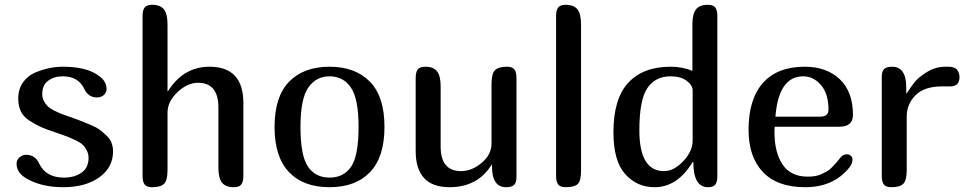

<svg xmlns="http://www.w3.org/2000/svg" viewBox="-20 -780 4018 800"><path d="M349 -122Q349 -139 341.5 -153.5Q334 -168 324.5 -177Q315 -186 294 -196Q273 -206 260 -211Q247 -216 218 -226Q175 -240 152.5 -250Q130 -260 104 -276.5Q78 -293 67 -315.5Q56 -338 56 -369Q56 -409 76 -437Q96 -465 127.5 -478Q159 -491 187 -496.5Q215 -502 241 -502Q324 -502 371 -477Q424 -450 424 -410Q424 -394 412.5 -384Q401 -374 385 -374Q347 -374 331 -410Q306 -462 242 -462Q205 -462 180.5 -443.5Q156 -425 156 -388Q156 -372 163 -359Q170 -346 178.5 -337.5Q187 -329 205.5 -319.5Q224 -310 237.5 -305Q251 -300 277 -291Q305 -281 319 -275.5Q333 -270 358 -259.5Q383 -249 396 -239Q409 -229 423.5 -215.5Q438 -202 444.5 -185.5Q451 -169 451 -149Q451 -82 393.5 -41Q336 0 244 0Q158 0 98 -32Q49 -57 49 -98Q49 -114 61.5 -124.5Q74 -135 88 -135Q127 -135 143 -99Q171 -40 246 -40Q290 -40 319.5 -60.5Q349 -81 349 -122Z M678 -400H680Q744 -502 853 -502Q994 -502 994 -351V-47Q994 -23 985.5 -11.5Q977 0 954 0Q920 0 905 -19Q890 -38 890 -82V-332Q890 -435 805 -435Q761 -435 719.5 -396Q678 -357 678 -310V-71Q678 -28 663.5 -14Q649 0 614 0Q591 0 582.5 -11.5Q574 -23 574 -47V-713Q574 -737 582.5 -748.5Q591 -760 614 -760Q648 -760 663 -741Q678 -722 678 -678Z M1124 -251Q1124 -378 1185 -440Q1246 -502 1353 -502Q1460 -502 1521 -440Q1582 -378 1582 -251Q1582 -126 1522 -63Q1462 0 1353 0Q1244 0 1184 -63Q1124 -126 1124 -251ZM1474 -251Q1474 -369 1442 -415.5Q1410 -462 1353 -462Q1297 -462 1264.5 -415Q1232 -368 1232 -251Q1232 -132 1263 -86Q1294 -40 1353 -40Q1412 -40 1443 -85.5Q1474 -131 1474 -251Z M1816 -170Q1816 -67 1901 -67Q1946 -67 1987 -101.5Q2028 -136 2028 -182V-430Q2028 -473 2042.5 -487.5Q2057 -502 2092 -502Q2115 -502 2123.5 -490.5Q2132 -479 2132 -455V-43Q2132 -19 2122 -9.5Q2112 0 2089 0Q2030 0 2030 -86V-93H2028Q1970 0 1853 0Q1712 0 1712 -151V-455Q1712 -479 1720.5 -490.5Q1729 -502 1752 -502Q1786 -502 1801 -483Q1816 -464 1816 -420Z M2401 -68Q2401 -26 2387 -13Q2373 0 2337 0Q2314 0 2305.5 -11.5Q2297 -23 2297 -47V-713Q2297 -737 2305.5 -748.5Q2314 -760 2337 -760Q2371 -760 2386 -741Q2401 -722 2401 -678Z M2774 -502Q2822 -502 2865 -485V-678Q2865 -722 2880 -741Q2895 -760 2929 -760Q2952 -760 2960.5 -748.5Q2969 -737 2969 -713V-47Q2969 -23 2961 -11.5Q2953 0 2930 0Q2869 0 2869 -104L2866 -105Q2803 0 2707 0Q2634 0 2585 -54.5Q2536 -109 2536 -229Q2536 -369 2598 -435.5Q2660 -502 2774 -502ZM2644 -237Q2644 -67 2747 -67Q2788 -67 2827 -108.5Q2866 -150 2866 -194V-403Q2866 -425 2841 -443.5Q2816 -462 2774 -462Q2710 -462 2677 -412.5Q2644 -363 2644 -237Z M3484 -126Q3494 -137 3509 -137Q3518 -137 3525 -131Q3532 -125 3532 -116Q3532 -98 3519 -82Q3453 0 3335 0Q3218 0 3158.5 -63.5Q3099 -127 3099 -239Q3099 -367 3159 -434.5Q3219 -502 3333 -502Q3424 -502 3479 -450Q3534 -398 3534 -301Q3534 -252 3477 -252H3208Q3207 -244 3207 -230Q3207 -144 3241 -94Q3275 -44 3346 -44Q3363 -44 3377.5 -46.5Q3392 -49 3405 -55.5Q3418 -62 3426.5 -66.5Q3435 -71 3445.5 -82Q3456 -93 3460 -97Q3464 -101 3473.5 -113Q3483 -125 3484 -126ZM3327 -462Q3224 -462 3211 -294H3398Q3432 -294 3432 -323Q3432 -390 3400.5 -426Q3369 -462 3327 -462Z M3978 -459Q3978 -420 3939 -420H3906Q3831 -420 3794.5 -383Q3758 -346 3758 -295V-71Q3758 -28 3743.5 -14Q3729 0 3694 0Q3671 0 3662.5 -11.5Q3654 -23 3654 -47V-459Q3654 -483 3664 -492.5Q3674 -502 3697 -502Q3756 -502 3756 -416V-391H3758Q3776 -419 3791.5 -438.5Q3807 -458 3842.5 -480Q3878 -502 3919 -502H3931Q3956 -502 3966.5 -491Q3977 -480 3978 -459Z"/></svg>

Font: Marmelad
Style: Regular
Weight: 400
Designer: Manvel Shmavonyan
Foundry: Cyreal
Version: Version 1.001;PS 001.001;hotconv 1.0.88;makeotf.lib2.5.64775